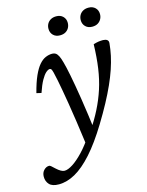

<svg xmlns="http://www.w3.org/2000/svg" viewBox="-187 -743 825 1078"><g transform="rotate(-15 226.0 -204.0)"><path d="M56.5 -267 28.5 -273.5Q43.5 -331.5 60.2 -369Q77 -406.5 95 -427.2Q113 -448 132.2 -456.2Q151.5 -464.5 171 -464.5Q183 -464.5 191.2 -459Q199.5 -453.5 206.8 -439.5Q214 -425.5 221 -399Q228.5 -373 239.2 -318.8Q250 -264.5 263.8 -177.5Q277.5 -90.5 293 34L225 84Q214 1.5 204.8 -61.8Q195.5 -125 187.8 -171.5Q180 -218 174 -252Q168 -286 163 -310.5Q156.5 -343.5 152.2 -359.5Q148 -375.5 144.8 -380.2Q141.5 -385 136 -385Q126.5 -385 113.5 -373.8Q100.5 -362.5 86 -336.8Q71.5 -311 56.5 -267ZM246 31 267 10.5Q303 -43 329 -94.5Q355 -146 372.8 -200.5Q390.5 -255 399.5 -317.2Q408.5 -379.5 410.5 -455.5Q428 -461 440.8 -462.8Q453.5 -464.5 466.5 -464.5Q482 -464 490.2 -458Q498.5 -452 497.5 -439Q494.5 -404.5 486.8 -368.2Q479 -332 465.8 -292.8Q452.5 -253.5 433 -210Q413.5 -166.5 387 -117.2Q360.5 -68 326 -11.5Q268.5 82.5 216 141Q163.5 199.5 114.8 226.8Q66 254 19 254Q-19.5 254 -36.2 236Q-53 218 -53 191Q-53 168 -39.2 153.5Q-25.5 139 -8 139Q-4 139 2.8 144.5Q9.5 150 23 163Q36.5 175.5 48.2 182Q60 188.5 69.5 188.5Q89 188.5 117.8 170Q146.5 151.5 180 116.2Q213.5 81 246 31ZM241.5 -552.5Q217 -552.5 202.2 -567.2Q187.5 -582 187.5 -604.5Q187.5 -620.5 194.5 -633.2Q201.5 -646 215 -653.8Q228.5 -661.5 247 -661.5Q271.5 -661.5 286.2 -647Q301 -632.5 301 -610Q301 -594 294 -581Q287 -568 273.8 -560.2Q260.5 -552.5 241.5 -552.5ZM429 -552.5Q404.5 -552.5 389.8 -567.2Q375 -582 375 -604.5Q375 -620.5 382 -633.2Q389 -646 402.5 -653.8Q416 -661.5 434.5 -661.5Q459 -661.5 473.8 -647Q488.5 -632.5 488.5 -610Q488.5 -594 481.2 -581Q474 -568 461 -560.2Q448 -552.5 429 -552.5Z"/></g></svg>

Font: Newsreader
Style: Italic
Weight: 400
Italic angle: -17°
Designer: Hugues Gentile
Foundry: Production Type
Version: Version 1.003